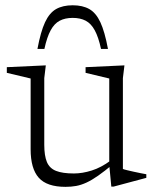

<svg xmlns="http://www.w3.org/2000/svg" viewBox="-20 -716 600 746"><path d="M152 -153.5Q152 -111 162.2 -86.5Q172.5 -62 197.8 -52Q223 -42 267 -42Q300 -42 336.5 -53.5Q373 -65 409.5 -92L419.5 -78.5Q386.5 -51 361.5 -33.5Q336.5 -16 315.8 -6.5Q295 3 275.8 6.5Q256.5 10 234.5 10Q162 10 130.5 -25.5Q99 -61 99 -136V-411L6.5 -433V-455L158 -462L152 -412.5ZM412.5 9 404.5 -75V-411L312.5 -433V-455L463.5 -462L457.5 -412.5V-59.5Q462 -57.5 473.5 -54.8Q485 -52 499.5 -48.8Q514 -45.5 527.2 -43Q540.5 -40.5 548.5 -39V-25L421.5 9ZM262.5 -646.5Q233 -646.5 212 -635.5Q191 -624.5 176.8 -598.2Q162.5 -572 152.5 -526H125.5Q138 -593 155 -629.5Q172 -666 198 -680.8Q224 -695.5 262.5 -695.5Q301 -695.5 327 -680.8Q353 -666 370 -629.5Q387 -593 399.5 -526H372.5Q362.5 -572 348.2 -598.2Q334 -624.5 313 -635.5Q292 -646.5 262.5 -646.5Z"/></svg>

Font: Newsreader Light
Style: Regular
Weight: 300
Designer: Hugues Gentile
Foundry: Production Type
Version: Version 1.003